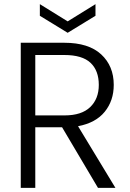

<svg xmlns="http://www.w3.org/2000/svg" viewBox="-20 -905 627 925"><path d="M452 0 279 -292H150V0H80V-699H290Q407 -699 467.5 -643Q528 -587 528 -496Q528 -420 484.5 -366.5Q441 -313 356 -297L536 0ZM150 -349H291Q373 -349 414.5 -389Q456 -429 456 -496Q456 -565 416 -602.5Q376 -640 290 -640H150ZM440 -829 306 -747 172 -829V-885L306 -802L440 -885Z"/></svg>

Font: Poppins-Tabular Light
Style: Regular
Weight: 300
Designer: Ninad Kale (Devanagari), Jonny Pinhorn (Latin)
Foundry: Indian Type Foundry
Version: Version 4.004